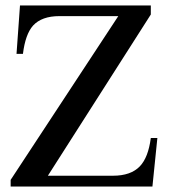

<svg xmlns="http://www.w3.org/2000/svg" viewBox="-20 -683 661 703"><path d="M556.2 -177.7 538.1 0H19V-24.4L413.1 -624H197.8Q132.8 -624 101.1 -589.4Q72.8 -557.6 64 -485.8H40.5L53.2 -663.1H532.2V-629.9L155.3 -39.6H394Q459 -39.6 492.2 -74.2Q522.9 -106.4 532.2 -177.7Z"/></svg>

Font: Accordance
Style: Regular
Weight: 400
Version: Version 1.1 (build May 11, 2018) Miklal Software Solutions, 